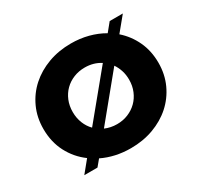

<svg xmlns="http://www.w3.org/2000/svg" viewBox="-111 -625 826 786"><g transform="rotate(-30 302.5 -232.5)"><path d="M80.9 14.5 125.9 -40.5Q81.4 -73.2 55.9 -122.3Q30.5 -171.4 30.5 -232.7Q30.5 -287.3 51.4 -332.7Q72.3 -378.2 108.9 -410.9Q145.5 -443.6 195 -461.8Q244.5 -480 302.3 -480Q345 -480 383.4 -470Q421.8 -460 454.5 -440.9L486.4 -480H548.6L493.6 -413.2Q531.4 -380 552.7 -334.3Q574.1 -288.6 574.1 -232.7Q574.1 -178.2 553.2 -132.7Q532.3 -87.3 495.7 -54.5Q459.1 -21.8 409.5 -3.6Q360 14.5 302.3 14.5Q265 14.5 231.1 7Q197.3 -0.5 167.7 -15L143.2 14.5ZM376.4 -345.5Q344.1 -366.4 302.3 -366.4Q274.1 -366.4 249.8 -356.6Q225.5 -346.8 207.5 -329.1Q189.5 -311.4 179.3 -286.8Q169.1 -262.3 169.1 -232.7Q169.1 -204.1 178.9 -179.8Q188.6 -155.5 205.9 -138.2ZM302.3 -99.1Q330.5 -99.1 354.8 -109.1Q379.1 -119.1 397 -136.8Q415 -154.5 425.2 -179.1Q435.5 -203.6 435.5 -232.7Q435.5 -255.9 429.1 -275.9Q422.7 -295.9 411.4 -312.3L245.9 -110.5Q272.3 -99.1 302.3 -99.1Z"/></g></svg>

Font: Spartan
Style: Bold
Weight: 700
Designer: Matt Bailey, Mirko Velimirovic
Foundry: Matt Bailey
Version: Version 1.005